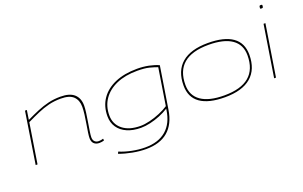

<svg xmlns="http://www.w3.org/2000/svg" viewBox="-103 -1173 2926 1856"><g transform="rotate(-20 1360.5 -245.0)"><path d="M164 -530H183L168 -433Q233 -464 290 -488Q347 -512 405.5 -526Q464 -540 531 -540Q626 -540 672 -498.5Q718 -457 718 -381Q718 -352 712 -307.5Q706 -263 698 -215.5Q690 -168 684 -128Q678 -88 678 -69Q678 -39 693.5 -24Q709 -9 733 -9Q759 -9 780 -17L784 1Q772 6 758 8Q744 10 734 10Q700 10 679.5 -9Q659 -28 659 -66Q659 -86 664.5 -124Q670 -162 678 -207.5Q686 -253 691.5 -297.5Q697 -342 697 -376Q697 -443 657.5 -482Q618 -521 528 -521Q461 -521 404 -507Q347 -493 290 -468.5Q233 -444 165 -411L100 0H81Z M866 170 875 150Q931 174 1001 188Q1071 202 1135 202Q1272 202 1352 133Q1432 64 1451 -67L1453 -81Q1411 -54 1360 -33.5Q1309 -13 1258 -1.5Q1207 10 1163 10Q1081 10 1020.5 -16.5Q960 -43 927 -91.5Q894 -140 894 -206Q894 -308 945.5 -383Q997 -458 1092.5 -499Q1188 -540 1319 -540Q1382 -540 1438.5 -528.5Q1495 -517 1539 -497L1470 -62Q1448 77 1365 148.5Q1282 220 1138 220Q1074 220 1001.5 206.5Q929 193 866 170ZM1518 -484Q1483 -497 1437 -509Q1391 -521 1314 -521Q1190 -521 1100.5 -482Q1011 -443 962.5 -372.5Q914 -302 914 -208Q914 -117 981 -63Q1048 -9 1165 -9Q1207 -9 1260.5 -22Q1314 -35 1366.5 -57Q1419 -79 1458 -105Z M2027 10Q1859 10 1773 -51Q1687 -112 1687 -233Q1687 -384 1778.5 -462Q1870 -540 2047 -540Q2215 -540 2301 -479Q2387 -418 2387 -297Q2387 -146 2295.5 -68Q2204 10 2027 10ZM2027 -9Q2368 -9 2368 -297Q2368 -407 2286.5 -464Q2205 -521 2047 -521Q1706 -521 1706 -233Q1706 -123 1788 -66Q1870 -9 2027 -9Z M2656 -710Q2669 -710 2669 -703Q2668 -683 2665 -679.5Q2662 -676 2648 -676Q2644 -676 2640.5 -677.5Q2637 -679 2637 -684Q2638 -704 2642 -707Q2646 -710 2656 -710ZM2534 0 2618 -530H2637L2553 0Z"/></g></svg>

Font: Georama ExtraExtended Thin
Style: Italic
Weight: 100
Width: 8
Italic angle: -9°
Designer: Jean-Baptiste Levee
Foundry: Production Type
Version: Version 1.000